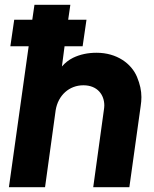

<svg xmlns="http://www.w3.org/2000/svg" viewBox="-20 -777 639 797"><path d="M323 -585 339 -695H263L272 -757H123L114 -695H39L23 -585H99L17 0H167L211 -319C221 -382 268 -423 326 -423C385 -423 413 -383 413 -339C413 -333 412 -326 411 -319L367 0H517L564 -337C566 -350 567 -362 567 -374C567 -401 561 -428 549 -457C526 -513 465 -558 381 -558C344 -558 312 -551 283 -537C265 -528 250 -516 237 -501L248 -585Z"/></svg>

Font: Plus Jakarta Sans ExtraBold
Style: Italic
Weight: 800
Italic angle: -8°
Designer: Gumpita Rahayu
Foundry: Tokotype
Version: Version 2.071;gftools[0.9.30]